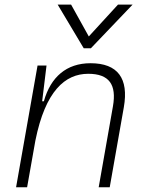

<svg xmlns="http://www.w3.org/2000/svg" viewBox="-20 -796 626 816"><path d="M48.3 0H95.2L130.4 -198.7C172.9 -409.7 256.8 -482.4 355 -482.4C444.3 -482.4 476.1 -436 460 -344.2L399.4 0H446.3L506.3 -340.3C527.8 -462.9 480.5 -527.3 364.7 -527.3C262.7 -527.3 195.3 -468.8 166.5 -365.7H159.2L177.7 -517.6H139.6ZM335.9 -590.8H366.2L543.5 -776.4H481.4L357.4 -641.1L282.2 -776.4H225.1Z"/></svg>

Font: Cascadia Code PL ExtraLight
Style: Italic
Weight: 200
Italic angle: -10°
Monospace: yes
Designer: Aaron Bell
Foundry: Saja Typeworks
Version: Version 2404.023